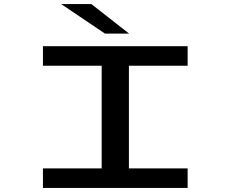

<svg xmlns="http://www.w3.org/2000/svg" viewBox="-20 -928 1140 948"><path d="M192 0V-96.5H482V-603.5H192V-700H906.5V-603.5H616.5V-96.5H906.5V0ZM498.5 -762 282 -908H431L617.5 -762Z"/></svg>

Font: Trispace Expanded Medium
Style: Regular
Weight: 500
Width: 7
Designer: Tyler Finck
Foundry: Etcetera Type Company
Version: Version 1.210; ttfautohint (v1.8.3)